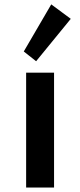

<svg xmlns="http://www.w3.org/2000/svg" viewBox="-20 -836 358 856"><path d="M96.5 0H221V-512H96.5ZM141 -563 295.5 -752 208.5 -816.5 86 -606.5Z"/></svg>

Font: Spartan SemiBold
Style: Regular
Weight: 600
Designer: Matt Bailey, Mirko Velimirovic
Foundry: Matt Bailey
Version: Version 1.003; ttfautohint (v1.8.3)